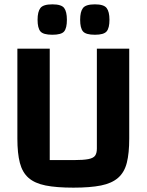

<svg xmlns="http://www.w3.org/2000/svg" viewBox="-20 -849 676 884"><path d="M318 15Q240 15 190 5Q140 -5 111.5 -30Q83 -55 71.5 -99Q60 -143 60 -211V-625H209V-112H322Q364 -112 387 -116.5Q410 -121 418 -132.5Q426 -144 426 -165V-625H575V-211Q575 -144 564 -100Q553 -56 524 -30.5Q495 -5 445 5Q395 15 318 15ZM417 -689Q375 -689 362 -704.5Q349 -720 349 -758Q349 -795 362 -812Q375 -829 417 -829Q458 -829 471 -812Q484 -795 484 -758Q484 -720 471 -704.5Q458 -689 417 -689ZM221 -689Q179 -689 166 -704.5Q153 -720 153 -758Q153 -795 166 -812Q179 -829 221 -829Q263 -829 275.5 -812Q288 -795 288 -758Q288 -720 275.5 -704.5Q263 -689 221 -689Z"/></svg>

Font: Changa ExtraLight SemiBold
Style: Regular
Weight: 600
Version: Version 3.002; ttfautohint (v1.8.2)